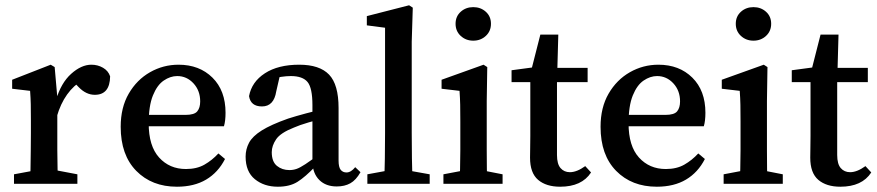

<svg xmlns="http://www.w3.org/2000/svg" viewBox="-20 -696 3319 727"><path d="M33 0V-36L130 -54H178L273 -36V0ZM94 0Q95 -21 95.5 -55.5Q96 -90 96.5 -127.5Q97 -165 97 -193V-240Q97 -278 96.5 -301Q96 -324 94 -352L26 -360V-394L172 -451L187 -442L197 -328V-193Q197 -165 197 -127.5Q197 -90 198 -55.5Q199 -21 200 0ZM195 -254 176 -317H192Q211 -382 249.5 -416.5Q288 -451 326 -451Q350 -451 370 -439.5Q390 -428 397 -407Q396 -337 339 -337Q306 -337 278 -366L253 -392L295 -394Q223 -352 195 -254Z M650 11Q555 11 496 -49Q437 -109 437 -216Q437 -289 467.5 -341.5Q498 -394 548 -422.5Q598 -451 656 -451Q735 -451 784.5 -402Q834 -353 834 -269Q834 -254 832.5 -241Q831 -228 828 -218H481V-261H683Q716 -261 727 -274.5Q738 -288 738 -312Q738 -353 712.5 -380.5Q687 -408 651 -408Q625 -408 600 -391Q575 -374 559 -334.5Q543 -295 543 -229Q543 -143 582.5 -99.5Q622 -56 684 -56Q725 -56 754 -72.5Q783 -89 807 -115L832 -94Q806 -43 760.5 -16Q715 11 650 11Z M1032 11Q980 11 945 -17.5Q910 -46 910 -103Q910 -131 923 -155.5Q936 -180 971 -202Q1006 -224 1071 -247Q1099 -256 1140 -267Q1181 -278 1215 -285V-250Q1184 -243 1148.5 -232.5Q1113 -222 1093 -213Q1042 -193 1025.5 -168.5Q1009 -144 1009 -120Q1009 -84 1028.5 -68Q1048 -52 1076 -52Q1090 -52 1103 -56.5Q1116 -61 1136.5 -74.5Q1157 -88 1193 -115L1205 -66H1174Q1136 -26 1106.5 -7.5Q1077 11 1032 11ZM1255 10Q1214 10 1189.5 -14Q1165 -38 1163 -80V-298Q1163 -363 1144.5 -385.5Q1126 -408 1081 -408Q1065 -408 1044.5 -405Q1024 -402 997 -393L1043 -424L1026 -350Q1017 -293 972 -293Q929 -293 923 -332Q933 -386 983 -418.5Q1033 -451 1113 -451Q1190 -451 1226 -413.5Q1262 -376 1262 -287V-88Q1262 -63 1270 -53Q1278 -43 1292 -43Q1309 -43 1325 -63L1345 -44Q1328 -14 1306.5 -2Q1285 10 1255 10Z M1371 0V-36L1469 -54H1506L1607 -36V0ZM1435 0Q1438 -96 1438 -193V-591L1369 -600V-635L1529 -676L1543 -667L1539 -538V-193Q1539 -96 1542 0Z M1659 0V-36L1754 -54H1791L1883 -36V0ZM1720 0Q1721 -21 1722 -55.5Q1723 -90 1723 -127.5Q1723 -165 1723 -193V-236Q1723 -274 1722.5 -299Q1722 -324 1720 -352L1652 -360V-394L1811 -451L1825 -442L1823 -314V-193Q1823 -165 1823 -127.5Q1823 -90 1823.5 -55.5Q1824 -21 1825 0ZM1772 -542Q1744 -542 1724.5 -560Q1705 -578 1705 -606Q1705 -634 1724.5 -651.5Q1744 -669 1772 -669Q1800 -669 1819.5 -651.5Q1839 -634 1839 -606Q1839 -578 1819.5 -560Q1800 -542 1772 -542Z M2101 11Q2048 11 2017.5 -15Q1987 -41 1987 -99Q1987 -118 1987.5 -136.5Q1988 -155 1988 -182V-385H1917V-430L2029 -445L1987 -412L2026 -565H2094L2090 -421L2089 -403V-109Q2089 -75 2102.5 -59.5Q2116 -44 2138 -44Q2164 -44 2196 -67L2218 -43Q2183 11 2101 11ZM2039 -385V-439H2205V-385Z M2467 11Q2372 11 2313 -49Q2254 -109 2254 -216Q2254 -289 2284.5 -341.5Q2315 -394 2365 -422.5Q2415 -451 2473 -451Q2552 -451 2601.5 -402Q2651 -353 2651 -269Q2651 -254 2649.5 -241Q2648 -228 2645 -218H2298V-261H2500Q2533 -261 2544 -274.5Q2555 -288 2555 -312Q2555 -353 2529.5 -380.5Q2504 -408 2468 -408Q2442 -408 2417 -391Q2392 -374 2376 -334.5Q2360 -295 2360 -229Q2360 -143 2399.5 -99.5Q2439 -56 2501 -56Q2542 -56 2571 -72.5Q2600 -89 2624 -115L2649 -94Q2623 -43 2577.5 -16Q2532 11 2467 11Z M2720 0V-36L2815 -54H2852L2944 -36V0ZM2781 0Q2782 -21 2783 -55.5Q2784 -90 2784 -127.5Q2784 -165 2784 -193V-236Q2784 -274 2783.5 -299Q2783 -324 2781 -352L2713 -360V-394L2872 -451L2886 -442L2884 -314V-193Q2884 -165 2884 -127.5Q2884 -90 2884.5 -55.5Q2885 -21 2886 0ZM2833 -542Q2805 -542 2785.5 -560Q2766 -578 2766 -606Q2766 -634 2785.5 -651.5Q2805 -669 2833 -669Q2861 -669 2880.5 -651.5Q2900 -634 2900 -606Q2900 -578 2880.5 -560Q2861 -542 2833 -542Z M3162 11Q3109 11 3078.5 -15Q3048 -41 3048 -99Q3048 -118 3048.5 -136.5Q3049 -155 3049 -182V-385H2978V-430L3090 -445L3048 -412L3087 -565H3155L3151 -421L3150 -403V-109Q3150 -75 3163.5 -59.5Q3177 -44 3199 -44Q3225 -44 3257 -67L3279 -43Q3244 11 3162 11ZM3100 -385V-439H3266V-385Z"/></svg>

Font: Lisu Bosa SemiBold
Style: Regular
Weight: 600
Designer: David Morse, Annie Olsen, Victor Gaultney, Frank Grießhammer (Latin)
Foundry: SIL International
Version: Version 2.000